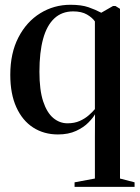

<svg xmlns="http://www.w3.org/2000/svg" viewBox="-20 -538 570 784"><path d="M284.5 225V206.5L367.5 191V23L368 -71.5Q360.5 -57.5 341.2 -37.8Q322 -18 290.8 -3.5Q259.5 11 216.5 11Q159.5 11 115.5 -17.2Q71.5 -45.5 46.8 -100Q22 -154.5 22 -232.5Q22 -321 55.2 -385.2Q88.5 -449.5 144.5 -484Q200.5 -518.5 267.5 -518.5Q312.5 -518.5 341.2 -508.5Q370 -498.5 393.5 -486L441.5 -513.5H451.5L470 -502V191L529.5 206.5V225ZM255.5 -34.5Q284 -34.5 305.8 -44.2Q327.5 -54 343 -67.8Q358.5 -81.5 367.5 -92.5V-450.5Q357 -466 335 -478.8Q313 -491.5 279 -491.5Q232.5 -491.5 201.8 -462.8Q171 -434 156 -379.2Q141 -324.5 141 -245Q141 -170.5 156.2 -124.2Q171.5 -78 197.5 -56.2Q223.5 -34.5 255.5 -34.5Z"/></svg>

Font: Merriweather 144pt Medium
Style: Regular
Weight: 500
Version: Version 2.100